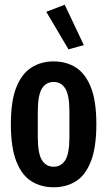

<svg xmlns="http://www.w3.org/2000/svg" viewBox="-20 -781 454 813"><path d="M207 12Q154 12 113 -13.5Q72 -39 49 -98Q26 -157 26 -255Q26 -353 49 -411Q72 -469 113 -495Q154 -521 207 -521Q261 -521 301.5 -495Q342 -469 365 -411Q388 -353 388 -255Q388 -157 365 -98Q342 -39 301.5 -13.5Q261 12 207 12ZM207 -75Q239 -75 256.5 -103Q274 -131 274 -202V-307Q274 -378 256.5 -406Q239 -434 207 -434Q175 -434 157.5 -406Q140 -378 140 -307V-202Q140 -131 157.5 -103Q175 -75 207 -75ZM270 -572 176 -731 254 -761 335 -590Z"/></svg>

Font: Special Gothic Condensed One
Style: Regular
Weight: 400
Designer: Alistair McCready
Foundry: Monolith
Version: Version 1.010; ttfautohint (v1.8.4.7-5d5b)